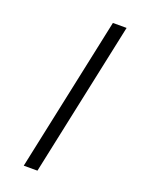

<svg xmlns="http://www.w3.org/2000/svg" viewBox="-201 -1042 1002 1318"><g transform="rotate(20 300.0 -383.0)"><path d="M146 182 386 -948H486L246 182Z"/></g></svg>

Font: Victor Mono Thin
Style: Bold Italic
Weight: 700
Italic angle: -12°
Monospace: yes
Version: Version 1.561;gftools[0.9.30]